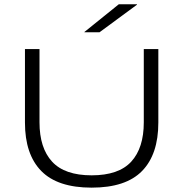

<svg xmlns="http://www.w3.org/2000/svg" viewBox="-20 -870 863 904"><path d="M411.5 13.5Q251 13.5 174.2 -65Q97.5 -143.5 97.5 -293V-639H166V-294Q166 -173.5 225.2 -109Q284.5 -44.5 411.5 -44.5Q539 -44.5 598 -109Q657 -173.5 657 -294V-639H725.5V-293Q725.5 -143.5 649 -65Q572.5 13.5 411.5 13.5ZM539.5 -850H625V-848L448.5 -718H377.5V-719.5Z"/></svg>

Font: Anek Latin Expanded Light
Style: Regular
Weight: 300
Width: 7
Designer: Yesha Goshar
Foundry: Ek Type
Version: Version 1.003